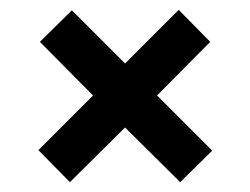

<svg xmlns="http://www.w3.org/2000/svg" viewBox="-20 -468 508 390"><path d="M411 -162 346 -98 234 -209 122 -98 58 -163 169 -274 61 -383 126 -447 234 -339 343 -448 407 -383 299 -274Z"/></svg>

Font: Rising Sun Medium
Style: Regular
Weight: 500
Designer: Matt McInerney, Pablo Impallari, Rodrigo Fuenzalida (Raleway font), Stephen Hutchings (Greek), Cristiano Sobral (main ch
Foundry: The Rising Sun Project Authors
Version: Version 4.327; ttfautohint (v1.8.4.7-5d5b-dirty)